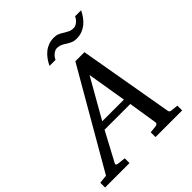

<svg xmlns="http://www.w3.org/2000/svg" viewBox="-288 -1041 1196 1196"><g transform="rotate(-45 310.0 -443.0)"><path d="M374 -564 226.1 -304.2H417ZM391.1 0V-42L437 -46.9Q459 -49.8 456.1 -65.9L425.8 -256.8H199.2L97.2 -65.9Q91.8 -56.2 96.9 -52.2Q102.1 -48.3 116.2 -46.9L162.1 -42V0H-53.2V-42L2.9 -47.9L372.1 -687H452.1L560.1 -65.9Q561.5 -56.2 565.4 -52Q569.3 -47.9 580.1 -46.9L626 -42V0ZM622.1 -886.2Q611.3 -864.3 597.4 -845Q583.5 -825.7 565.7 -811.3Q547.9 -796.9 525.9 -788.6Q503.9 -780.3 477.1 -780.3Q456.5 -780.3 441.4 -786.9Q426.3 -793.5 410.6 -803.2Q404.3 -807.6 397.9 -811.5Q391.6 -815.4 384 -818.8Q376.5 -822.3 367.4 -824.2Q358.4 -826.2 346.7 -826.2Q340.3 -826.2 332.3 -822.8Q324.2 -819.3 316.4 -813.2Q308.6 -807.1 301.8 -798.8Q294.9 -790.5 291 -780.3H237.8Q248 -802.2 262 -821.5Q275.9 -840.8 293.5 -855.2Q311 -869.6 333 -877.9Q355 -886.2 381.8 -886.2Q402.3 -886.2 417.7 -879.6Q433.1 -873 448.7 -862.3Q461.4 -855 475.6 -847.7Q489.7 -840.3 512.7 -840.3Q519.5 -840.3 527.6 -843.8Q535.6 -847.2 543.5 -853.3Q551.3 -859.4 557.9 -867.7Q564.5 -876 568.8 -886.2Z"/></g></svg>

Font: Charis SIL Phon
Style: Italic
Weight: 400
Italic angle: -11°
Foundry: SIL International
Version: Version 5.000